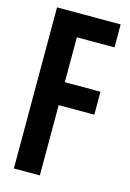

<svg xmlns="http://www.w3.org/2000/svg" viewBox="-122 -860 625 921"><g transform="rotate(15 191.0 -400.0)"><path d="M43 0V-800H359V-686H172V-463H349V-349H172V0Z"/></g></svg>

Font: Big Shoulders Display ExtraBold
Style: Regular
Weight: 800
Designer: Patric King
Foundry: XO Type Co
Version: Version 1.000; ttfautohint (v1.8.2)